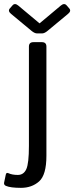

<svg xmlns="http://www.w3.org/2000/svg" viewBox="-68 -720 365 944"><path d="M-13.7 -651.9Q-30.8 -666 -19.5 -678.7L-6.3 -693.8Q4.9 -706.5 21.5 -692.9L126 -605.5H127L231.4 -692.9Q248 -706.5 259.3 -693.8L272.5 -678.7Q283.7 -666 266.6 -651.9L166 -568.4Q150.9 -555.7 138.7 -555.7H114.3Q102.1 -555.7 86.9 -568.4ZM-39.1 193.8Q-49.8 189 -47.9 178.2L-39.6 138.7Q-37.1 127 -27.3 131.3Q-8.3 140.1 19.5 140.1Q48.3 140.1 61.3 111.8Q74.2 83.5 74.2 -2.9V-490.7Q74.2 -512.7 96.2 -512.7H138.2Q160.2 -512.7 160.2 -490.7V45.4Q160.2 140.1 124.3 171.9Q88.4 203.6 35.2 203.6Q-16.6 203.6 -39.1 193.8Z"/></svg>

Font: Istok Web
Style: Regular
Weight: 400
Designer: Andrey V. Panov
Foundry: Andrey V. Panov
Version: Version 1.0.2g